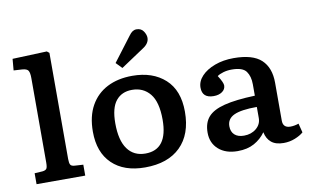

<svg xmlns="http://www.w3.org/2000/svg" viewBox="-81 -966 1836 1142"><g transform="rotate(-10 836.5 -395.0)"><path d="M56 0V-66L104 -69Q122 -71 128.5 -79.5Q135 -88 135 -117V-626Q135 -659 127 -672Q119 -685 90 -687L39 -690L45 -759L253 -767L267 -756V-115Q267 -90 273 -80Q279 -70 300 -69L350 -66V0Z M710 14Q583 14 511.5 -55Q440 -124 440 -249Q440 -342 476 -406Q512 -470 576.5 -503Q641 -536 728 -536Q851 -536 925.5 -468.5Q1000 -401 1000 -272Q1000 -135 924 -60.5Q848 14 710 14ZM726 -67Q861 -67 861 -248Q861 -355 820.5 -404.5Q780 -454 712 -454Q650 -454 615 -411Q580 -368 580 -275Q580 -172 618 -119.5Q656 -67 726 -67ZM679 -592 644 -628 754 -773Q766 -790 777 -797Q788 -804 801 -804Q829 -804 843 -783Q857 -762 857 -743Q857 -710 820 -686Z M1269 14Q1197 14 1154 -24Q1111 -62 1111 -125Q1111 -184 1141.5 -219Q1172 -254 1241 -271.5Q1310 -289 1426 -293V-362Q1426 -410 1404.5 -440Q1383 -470 1317 -470Q1290 -470 1266 -463Q1242 -456 1229 -446Q1244 -423 1250.5 -408Q1257 -393 1257 -385Q1257 -362 1237 -347.5Q1217 -333 1185 -333Q1116 -333 1116 -396Q1116 -434 1145.5 -465.5Q1175 -497 1226 -516Q1277 -535 1340 -535Q1455 -535 1506.5 -487Q1558 -439 1558 -348V-119Q1558 -75 1603 -75Q1627 -75 1653 -84L1667 -29Q1648 -12 1615.5 1Q1583 14 1547 14Q1499 14 1472.5 -8Q1446 -30 1438 -70Q1411 -32 1369.5 -9Q1328 14 1269 14ZM1322 -70Q1366 -70 1396 -95Q1426 -120 1426 -158V-225Q1331 -225 1288 -205Q1245 -185 1245 -140Q1245 -107 1265 -88.5Q1285 -70 1322 -70Z"/></g></svg>

Font: Literata 7pt SemiBold
Style: Regular
Weight: 600
Designer: Latin by Veronika Burian and Jose Scaglione. Greek by Irene Vlachou. Cyrillic by Vera Evstafieva.
Foundry: TypeTogether
Version: Version 3.002